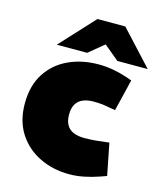

<svg xmlns="http://www.w3.org/2000/svg" viewBox="-112 -826 775 918"><g transform="rotate(15 275.0 -367.0)"><path d="M317 9Q237 9 170.5 -23Q104 -55 64.5 -116Q25 -177 25 -263Q25 -352 64 -412.5Q103 -473 169.5 -504Q236 -535 320 -535Q355 -535 391 -528.5Q427 -522 463 -510L488 -501L450 -344L420 -349Q401 -353 382.5 -355Q364 -357 341 -357Q311 -357 289 -348Q267 -339 255 -319Q243 -299 243 -267Q243 -234 255.5 -214Q268 -194 290.5 -185.5Q313 -177 342 -177Q358 -177 377.5 -178Q397 -179 428 -183L464 -187L495 -30L464 -19Q427 -6 389.5 1.5Q352 9 317 9ZM400 -574 295 -661 256 -743H394L550 -574ZM100 -574 256 -743H394L356 -661L250 -574Z"/></g></svg>

Font: REM Medium Black
Style: Regular
Weight: 900
Version: Version 1.005;gftools[0.9.28]